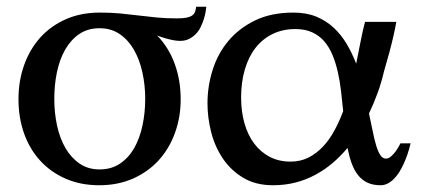

<svg xmlns="http://www.w3.org/2000/svg" viewBox="-20 -531 1243 563"><path d="M405.8 -241.2Q405.8 -281.7 397.5 -319.1Q389.2 -356.4 372.6 -385.3Q356 -414.1 330.8 -431.2Q305.7 -448.2 272 -448.2Q237.3 -448.2 212.4 -431.2Q187.5 -414.1 171.1 -385.5Q154.8 -356.9 147 -319.6Q139.2 -282.2 139.2 -241.2Q139.2 -200.7 147.2 -163.1Q155.3 -125.5 171.9 -96.9Q188.5 -68.4 213.4 -51.3Q238.3 -34.2 272 -34.2Q306.2 -34.2 331.5 -51Q356.9 -67.9 373.3 -96.4Q389.6 -125 397.7 -162.6Q405.8 -200.2 405.8 -241.2ZM585 -511.2Q584.5 -506.3 583 -496.8Q581.5 -487.3 578.1 -476.3Q574.7 -465.3 569.3 -453.6Q564 -441.9 555.4 -432.6Q546.9 -423.3 535.2 -417.2Q523.4 -411.1 507.8 -411.1Q497.6 -411.1 485.8 -413.6Q474.1 -416 464.4 -418.9Q452.6 -422.4 440.9 -426.8Q474.6 -392.1 492.2 -344Q509.8 -295.9 509.8 -240.2Q509.8 -187 492.9 -140.9Q476.1 -94.7 445.1 -60.8Q414.1 -26.9 369.9 -7.3Q325.7 12.2 271 12.2Q216.3 12.2 172.4 -7.1Q128.4 -26.4 97.7 -60.1Q66.9 -93.8 50.5 -139.9Q34.2 -186 34.2 -240.2Q34.2 -293.9 50.8 -340.3Q67.4 -386.7 98.1 -420.9Q128.9 -455.1 173.1 -474.6Q217.3 -494.1 272.9 -494.1Q305.7 -494.1 333 -491.5Q360.4 -488.8 386.5 -485.6Q412.6 -482.4 439.7 -479.7Q466.8 -477.1 499 -477.1Q516.1 -477.1 526.9 -479.2Q537.6 -481.4 543.7 -485.8Q549.8 -490.2 552 -496.6Q554.2 -502.9 555.2 -511.2Z M986.3 -205.1Q983.4 -234.9 980 -264.2Q976.6 -293.5 970.5 -320.3Q964.4 -347.2 954.8 -370.1Q945.3 -393.1 930.7 -409.9Q916 -426.8 895.3 -436.3Q874.5 -445.8 846.2 -445.8Q809.1 -445.8 779.5 -431.4Q750 -417 729.5 -390.9Q709 -364.7 698 -327.6Q687 -290.5 687 -245.1Q687 -204.1 696.8 -169.7Q706.5 -135.3 725.1 -110.4Q743.7 -85.4 770.5 -71.3Q797.4 -57.1 832 -57.1Q861.3 -57.1 884.8 -69.1Q908.2 -81.1 927 -101.1Q945.8 -121.1 960.4 -147.9Q975.1 -174.8 986.3 -205.1ZM1184.1 -110.8Q1175.8 -76.2 1163.1 -49.3Q1157.7 -37.6 1150.9 -26.6Q1144 -15.6 1135.7 -7.1Q1127.4 1.5 1117.4 6.8Q1107.4 12.2 1096.2 12.2Q1073.2 12.2 1057.1 4.4Q1041 -3.4 1029.8 -17.6Q1018.6 -31.7 1011.2 -52Q1003.9 -72.3 999 -97.2Q979 -73.2 955.6 -53.2Q932.1 -33.2 905 -18.6Q877.9 -3.9 846.7 4.2Q815.4 12.2 780.3 12.2Q730 12.2 693.6 -9.5Q657.2 -31.2 633.8 -65.7Q610.4 -100.1 599.4 -142.8Q588.4 -185.5 588.4 -228Q588.4 -278.8 603.8 -326.9Q619.1 -375 650.6 -412.1Q682.1 -449.2 729.2 -471.7Q776.4 -494.1 840.3 -494.1Q878.4 -494.1 907.5 -482.2Q936.5 -470.2 958.5 -449.7Q980.5 -429.2 996.6 -402.1Q1012.7 -375 1024.4 -344.2Q1031.7 -380.4 1037.8 -411.6Q1043.9 -442.9 1050.3 -466.8H1142.1Q1140.6 -458 1138.4 -447.3Q1136.2 -436.5 1133.5 -424.6Q1130.9 -412.6 1127.7 -400.4Q1124.5 -388.2 1121.6 -377Q1114.3 -350.1 1106 -321.8Q1098.6 -289.6 1087.4 -258.8Q1076.2 -228 1062 -198.2Q1067.9 -170.9 1072.8 -146.7Q1077.6 -122.6 1083 -104.5Q1088.4 -86.4 1095.2 -76.2Q1102.1 -65.9 1111.3 -65.9Q1119.6 -65.9 1127.4 -73Q1135.3 -80.1 1141.1 -88.4Q1147.9 -98.1 1154.3 -110.8Z"/></svg>

Font: BabelStone Roman
Style: Regular
Weight: 400
Designer: Walt Agee, Victor Gaultney, Peter Martin, Debbi Hosken, Becca Hirsbrunner (SIL); Andrew West (BabelStone)
Foundry: BabelStone
Version: Version 16.000